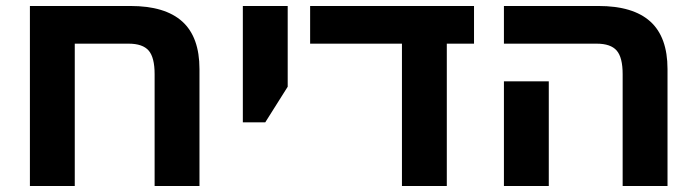

<svg xmlns="http://www.w3.org/2000/svg" viewBox="-20 -622 2327 642"><path d="M416 -602Q532 -602 589.5 -550Q647 -498 647 -391V0H497V-374Q497 -430 477 -453Q457 -476 410 -476H230V0H80V-602Z M792 -213V-602H942V-332L867 -213Z M1324 0V-554H1474V0ZM1017 -476V-602H1565V-476Z M2062 0V-374Q2062 -430 2042 -453Q2022 -476 1975 -476H1665V-602H1981Q2097 -602 2154.5 -550Q2212 -498 2212 -391V0ZM1665 0V-350H1815V0Z"/></svg>

Font: Noto Sans Hebrew
Style: Bold
Weight: 700
Designer: Monotype Design Team
Foundry: Monotype Imaging Inc.
Version: Version 2.003